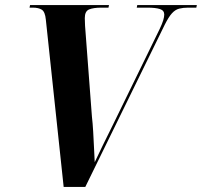

<svg xmlns="http://www.w3.org/2000/svg" viewBox="-20 -734 793 754"><path d="M160 -657Q157 -688 144 -696Q131 -704 109 -704H96L98 -714H408L406 -704H378Q347 -704 330 -697Q313 -690 313 -663Q313 -647 314 -633L341 -276Q344 -251 346 -216Q348 -181 349.5 -148Q351 -115 352 -97Q364 -123 384 -164Q404 -205 423 -243L607 -620Q617 -641 621 -654.5Q625 -668 625 -677Q625 -693 608 -698.5Q591 -704 558 -704H517L519 -714H753L751 -704H719Q699 -704 683.5 -700Q668 -696 655 -681.5Q642 -667 627 -637L315 0H230Z"/></svg>

Font: Noto Serif Display SemiCondensed
Style: Bold Italic
Weight: 700
Width: 4
Italic angle: -12°
Designer: Monotype Design Team
Foundry: Monotype Imaging Inc.
Version: Version 2.009